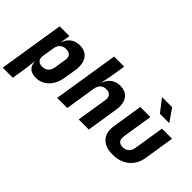

<svg xmlns="http://www.w3.org/2000/svg" viewBox="-112 -1311 2017 2017"><g transform="rotate(45 896.5 -302.5)"><path d="M555 -394Q555 -368 551 -345L528 -205Q513 -107 454 -48.5Q395 10 312 10Q252 10 219.5 -20Q187 -50 186 -105H184L167 30L143 180H-7L109 -550H254L237 -445H240Q258 -500 300.5 -530Q343 -560 402 -560Q474 -560 514.5 -515.5Q555 -471 555 -394ZM400 -340Q402 -356 402 -361Q402 -395 383 -412.5Q364 -430 327 -430Q286 -430 259.5 -406.5Q233 -383 226 -340L205 -210Q203 -196 203 -189Q203 -156 222.5 -138Q242 -120 278 -120Q320 -120 346 -143.5Q372 -167 379 -210Z M1152 -402Q1152 -376 1148 -355L1092 0H942L996 -340Q998 -354 998 -361Q998 -394 978.5 -412Q959 -430 924 -430Q884 -430 858.5 -406.5Q833 -383 826 -340L772 0H622L738 -730H888L859 -550L837 -445H841Q859 -499 901.5 -529.5Q944 -560 1003 -560Q1073 -560 1112.5 -517.5Q1152 -475 1152 -402Z M1250 -168Q1250 -193 1254 -214L1307 -550H1457L1404 -215Q1402 -197 1402 -190Q1402 -120 1475 -120Q1516 -120 1542.5 -144.5Q1569 -169 1576 -215L1629 -550H1779L1726 -214Q1710 -109 1637 -49.5Q1564 10 1454 10Q1356 10 1303 -37Q1250 -84 1250 -168ZM1643 -645H1503L1395 -785H1545Z"/></g></svg>

Font: JetBrains Mono Extra Bold
Style: Italic
Weight: 800
Italic angle: -9°
Monospace: yes
Designer: Philipp Nurullin, Konstantin Bulenkov
Foundry: JetBrains
Version: 2.002